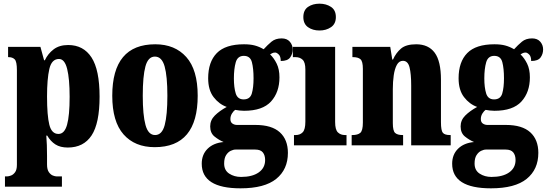

<svg xmlns="http://www.w3.org/2000/svg" viewBox="-20 -791 2976 1045"><path d="M7 225V169H20Q27 169 39.5 164.5Q52 160 62 146.5Q72 133 72 106V-409Q72 -456 60 -468Q48 -480 27 -480H24V-536H200L220 -463H224Q241 -499 272 -522.5Q303 -546 351 -546Q434 -546 478 -478.5Q522 -411 522 -265Q522 -120 478.5 -54Q435 12 349 12Q308 12 281.5 -5Q255 -22 237 -53H232Q234 -29 235 -1.5Q236 26 236 58V104Q236 132 246 146Q256 160 268 164.5Q280 169 287 169H317V225ZM298 -62Q331 -62 345 -112Q359 -162 359 -264Q359 -362 345.5 -416Q332 -470 301 -470Q261 -470 248.5 -415.5Q236 -361 236 -266Q236 -162 248.5 -112Q261 -62 298 -62Z M822 10Q714 10 652.5 -59.5Q591 -129 591 -270Q591 -550 825 -550Q932 -550 994 -480.5Q1056 -411 1056 -270Q1056 10 822 10ZM824 -56Q862 -56 876.5 -110.5Q891 -165 891 -270Q891 -376 876 -429.5Q861 -483 823 -483Q786 -483 771.5 -429.5Q757 -376 757 -270Q757 -165 772 -110.5Q787 -56 824 -56Z M1289 234Q1078 234 1078 100Q1078 50 1110 18.5Q1142 -13 1197 -18Q1171 -29 1147.5 -48Q1124 -67 1124 -103Q1124 -137 1149 -162Q1174 -187 1214 -209Q1172 -224 1142.5 -262.5Q1113 -301 1113 -365Q1113 -454 1160 -502Q1207 -550 1308 -550Q1342 -550 1366.5 -543.5Q1391 -537 1415 -523Q1436 -546 1457.5 -564Q1479 -582 1513 -582Q1542 -582 1557.5 -564Q1573 -546 1573 -522Q1573 -497 1559 -478Q1545 -459 1508 -459Q1508 -484 1497 -494.5Q1486 -505 1478 -505Q1468 -505 1461.5 -501.5Q1455 -498 1450 -495Q1471 -475 1486 -444.5Q1501 -414 1501 -370Q1501 -289 1455 -238.5Q1409 -188 1308 -188Q1299 -188 1283.5 -189.5Q1268 -191 1260 -193Q1252 -188 1243 -174Q1234 -160 1234 -143Q1234 -126 1245 -118.5Q1256 -111 1270 -111H1370Q1459 -111 1503 -71Q1547 -31 1547 41Q1547 131 1483.5 182.5Q1420 234 1289 234ZM1306 -250Q1341 -250 1350.5 -282Q1360 -314 1360 -365Q1360 -418 1351 -452.5Q1342 -487 1307 -487Q1273 -487 1263 -451.5Q1253 -416 1253 -364Q1253 -315 1263 -282.5Q1273 -250 1306 -250ZM1292 172Q1353 172 1388 147.5Q1423 123 1423 80Q1423 54 1410.5 38.5Q1398 23 1369 23H1262Q1250 23 1235.5 30Q1221 37 1210.5 53.5Q1200 70 1200 99Q1200 136 1227.5 154Q1255 172 1292 172Z M1719 -625Q1682 -625 1656.5 -643Q1631 -661 1631 -698Q1631 -736 1656.5 -753.5Q1682 -771 1719 -771Q1755 -771 1781.5 -753.5Q1808 -736 1808 -698Q1808 -661 1781.5 -643Q1755 -625 1719 -625ZM1580 0V-56H1589Q1613 -56 1627.5 -71Q1642 -86 1642 -129V-413Q1642 -452 1627 -466Q1612 -480 1589 -480H1574V-536H1804V-127Q1804 -85 1819 -70.5Q1834 -56 1857 -56H1866V0Z M1894 0V-56H1898Q1927 -56 1941 -68Q1955 -80 1955 -124V-416Q1955 -457 1942 -468.5Q1929 -480 1902 -480H1898V-536H2104L2115 -467H2119Q2135 -503 2162.5 -526.5Q2190 -550 2245 -550Q2312 -550 2346 -504Q2380 -458 2380 -357V-126Q2380 -80 2390.5 -68Q2401 -56 2429 -56H2433V0H2218V-325Q2218 -389 2209 -424.5Q2200 -460 2173 -460Q2152 -460 2140 -438Q2128 -416 2123 -381Q2118 -346 2118 -306V-121Q2118 -79 2130.5 -67.5Q2143 -56 2171 -56H2174V0Z M2652 234Q2441 234 2441 100Q2441 50 2473 18.5Q2505 -13 2560 -18Q2534 -29 2510.5 -48Q2487 -67 2487 -103Q2487 -137 2512 -162Q2537 -187 2577 -209Q2535 -224 2505.5 -262.5Q2476 -301 2476 -365Q2476 -454 2523 -502Q2570 -550 2671 -550Q2705 -550 2729.5 -543.5Q2754 -537 2778 -523Q2799 -546 2820.5 -564Q2842 -582 2876 -582Q2905 -582 2920.5 -564Q2936 -546 2936 -522Q2936 -497 2922 -478Q2908 -459 2871 -459Q2871 -484 2860 -494.5Q2849 -505 2841 -505Q2831 -505 2824.5 -501.5Q2818 -498 2813 -495Q2834 -475 2849 -444.5Q2864 -414 2864 -370Q2864 -289 2818 -238.5Q2772 -188 2671 -188Q2662 -188 2646.5 -189.5Q2631 -191 2623 -193Q2615 -188 2606 -174Q2597 -160 2597 -143Q2597 -126 2608 -118.5Q2619 -111 2633 -111H2733Q2822 -111 2866 -71Q2910 -31 2910 41Q2910 131 2846.5 182.5Q2783 234 2652 234ZM2669 -250Q2704 -250 2713.5 -282Q2723 -314 2723 -365Q2723 -418 2714 -452.5Q2705 -487 2670 -487Q2636 -487 2626 -451.5Q2616 -416 2616 -364Q2616 -315 2626 -282.5Q2636 -250 2669 -250ZM2655 172Q2716 172 2751 147.5Q2786 123 2786 80Q2786 54 2773.5 38.5Q2761 23 2732 23H2625Q2613 23 2598.5 30Q2584 37 2573.5 53.5Q2563 70 2563 99Q2563 136 2590.5 154Q2618 172 2655 172Z"/></svg>

Font: Noto Serif Bengali ExtraCondensed Black
Style: Regular
Weight: 900
Width: 2
Designer: Juan Bruce, Universal Thirst, Indian Type Foundry and the Monotype Design Team.
Foundry: Monotype Imaging Inc.
Version: Version 2.003; ttfautohint (v1.8.4.7-5d5b)